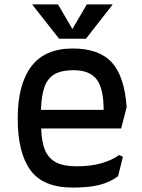

<svg xmlns="http://www.w3.org/2000/svg" viewBox="-20 -835 642 867"><path d="M60 -301Q60 -453 121 -534.5Q182 -616 308 -616Q427 -616 484.5 -553.5Q542 -491 552 -351L527 -255H166Q168 -193 183.5 -156.5Q199 -120 233 -102Q267 -84 327 -84Q388 -84 436.5 -97.5Q485 -111 518 -135L535 -127L513 -39Q476 -12 429 0Q382 12 308 12Q175 12 117.5 -66.5Q60 -145 60 -301ZM448 -339Q448 -435 416.5 -476.5Q385 -518 312 -518Q259 -518 227.5 -500.5Q196 -483 181.5 -444Q167 -405 165 -339ZM489 -815 368 -660H247L125 -815H242L307 -704L372 -815Z"/></svg>

Font: Farro
Style: Regular
Weight: 400
Designer: Aceler Chua
Foundry: Grayscale Limited
Version: Version 1.101